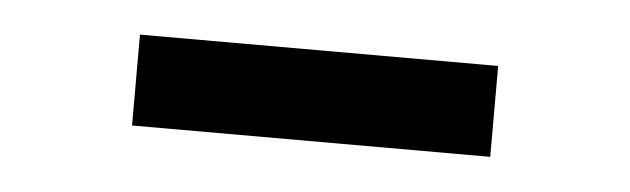

<svg xmlns="http://www.w3.org/2000/svg" viewBox="-24 -776 528 161"><g transform="rotate(5 240.0 -696.0)"><path d="M391 -734V-657.5H89.5V-734Z"/></g></svg>

Font: Merriweather 24pt SemiBold
Style: Regular
Weight: 600
Designer: Eben Sorkin
Foundry: Eben Sorkin
Version: Version 2.100